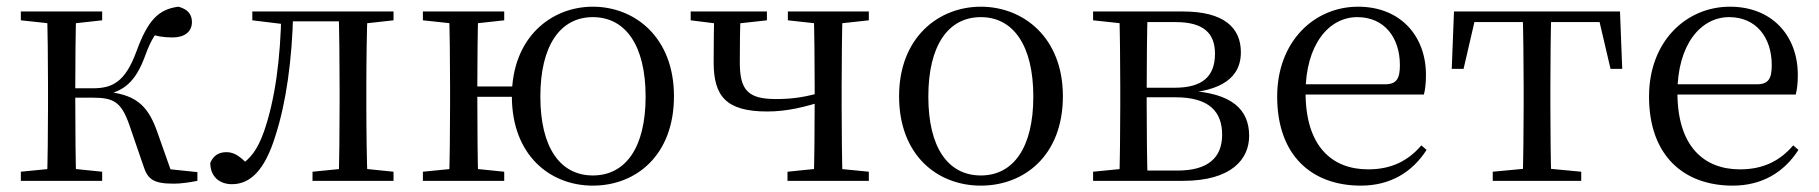

<svg xmlns="http://www.w3.org/2000/svg" viewBox="-20 -551 5543 585"><path d="M43.5 0H291.3V-27.8L184.7 -38.6H152.7L43.5 -27.8ZM43.5 -489.1 152.7 -477.4H184.7L291.3 -489.1V-516H43.5ZM123.1 0H212.3C210.3 -48.6 209.3 -160.1 209.3 -258.4V-277.8C209.3 -355.1 210.3 -467.4 212.3 -516H123.1C125.3 -467.4 126.3 -355.1 126.3 -288.3V-228.5C126.3 -160.1 125.3 -48.6 123.1 0ZM416.5 -46.9C429.7 -3.7 448.7 8.6 509.7 8.6C530.7 8.6 559.2 4.6 581.4 0V-26.6L450 -40.3L507.1 -13.4L458.2 -151.8C428.3 -235.7 388.1 -264 297.7 -272.4L297.1 -261.6C355.5 -272.4 393 -299.5 422.8 -382.7C440.7 -431.7 455.3 -452.1 481.1 -479.2L434.5 -448.4C456.4 -441.1 476 -436.9 505.8 -436.9C542.3 -436.9 564.8 -454.4 564.8 -483.8C564.8 -508.4 550.7 -523.4 523.6 -530.6C461.5 -522.6 430 -487.9 395.6 -394.1C361 -299.9 321.7 -282 262.1 -282H167V-253.4H262.7C326.2 -253.4 349.2 -240.2 373.3 -172.6Z M686.7 10.2C741.2 10.2 786.4 -29.9 819.6 -138.5C851.2 -236.8 870.2 -366.4 873.4 -516H837.3C834.7 -369.7 817.7 -245.6 783.9 -149.1C764.6 -95.5 743.9 -67.7 710 -46.1V-35.9H738.6V-45.9C714.4 -72.8 694.5 -87.4 670.3 -87.4C646.5 -87.4 630.2 -77.1 620.7 -54.8C620.7 -13.7 647.9 10.2 686.7 10.2ZM748.8 -489.1 844.8 -477.4H852V-516H748.8ZM853.8 -486H1044.9V-516H853.8ZM932.2 0H1179V-27.8L1073.3 -38.6H1040.9L932.2 -27.8ZM1011.7 0H1100.2C1097.4 -48.6 1096.2 -160.1 1096.2 -228.5V-288.3C1096.2 -355.1 1097.4 -467.4 1100.2 -516H1011.7C1013.7 -467.4 1014.7 -355.1 1014.7 -288.3V-228.5C1014.7 -160.1 1013.7 -48.6 1011.7 0ZM1055.5 -477.4H1073.3L1179 -489.1V-516H1055.5Z M1268.5 0H1516.3V-27.8L1409.7 -38.6H1377.7L1268.5 -27.8ZM1268.5 -489.1 1377.7 -477.4H1409.7L1516.3 -489.1V-516H1268.5ZM1348.1 0H1437.3C1435.3 -48.6 1434.3 -160.1 1434.3 -260.2V-281.8C1434.3 -355.1 1435.3 -467.4 1437.3 -516H1348.1C1350.3 -467.4 1351.3 -355.1 1351.3 -288.3V-228.5C1351.3 -160.1 1350.3 -48.6 1348.1 0ZM1391.8 -256H1590.3V-287.5H1391.8ZM1786.3 14.6C1917.4 14.6 2033.5 -77.3 2033.5 -257.8C2033.5 -437.6 1914.1 -530.6 1786.3 -530.6C1659.6 -530.6 1539.6 -437.2 1539.6 -257.8C1539.6 -77.9 1656.1 14.6 1786.3 14.6ZM1786.3 -16.4C1687.3 -16.4 1626.4 -100.8 1626.4 -256.6C1626.4 -412.7 1687.3 -498.8 1786.3 -498.8C1885.8 -498.8 1947.1 -412.7 1947.1 -256.6C1947.1 -100.8 1885.8 -16.4 1786.3 -16.4Z M2317.9 -211.3C2378.3 -211.3 2433.5 -225.1 2495.5 -245.1V-273.5C2438.4 -255.7 2397.5 -249.2 2344.2 -249.2C2259.3 -249.2 2234.1 -276.2 2234.1 -360.4C2234.1 -419.8 2234.5 -464.2 2237.1 -516H2156.2C2155.2 -467.1 2154.4 -418.4 2154.4 -361.7C2154.4 -258.3 2191.6 -211.3 2317.9 -211.3ZM2459.2 0H2547.4C2545.4 -48.6 2544.4 -160.1 2544.4 -228.5V-288.3C2544.4 -355.1 2545.4 -467.4 2547.4 -516H2459.2C2461.2 -467.4 2462.2 -355.1 2462.2 -288.3V-234.5C2462.2 -160.1 2461.2 -48.6 2459.2 0ZM2084.4 -489.1 2178.1 -477.4H2211.3L2316.7 -489.1V-516H2084.4ZM2379.4 0H2627.2V-27.8L2518 -38.6H2485.8L2379.4 -27.8ZM2380.5 -489.1 2487.6 -477.4H2519.8L2627.2 -489.1V-516H2380.5Z M2968.5 14.6C3100.8 14.6 3218.5 -77.3 3218.5 -257.8C3218.5 -437.6 3097.2 -530.6 2968.5 -530.6C2839.9 -530.6 2719.4 -437.2 2719.4 -257.8C2719.4 -77.9 2836 14.6 2968.5 14.6ZM2968.5 -16.4C2869 -16.4 2808.5 -100.8 2808.5 -256.6C2808.5 -412.7 2869 -498.8 2968.5 -498.8C3067.3 -498.8 3128.4 -412.7 3128.4 -256.6C3128.4 -100.8 3067.3 -16.4 2968.5 -16.4Z M3310.5 0H3584.6C3733 0 3786 -66.8 3786 -136.9C3786 -216.8 3734.3 -267.9 3600.1 -274.5L3597.5 -267.5C3725.8 -278.5 3760.8 -332.1 3760.8 -391.7C3760.8 -467 3708.8 -516 3584.6 -516H3310.5V-489.1L3419.7 -477.4L3433.2 -483.7H3562C3647.4 -483.7 3681.9 -449.5 3681.9 -387.5C3681.9 -317.3 3642.8 -283.7 3559 -283.7H3433.2V-254.6H3561.6C3665.5 -254.6 3703.7 -209.7 3703.7 -140.4C3703.7 -70.7 3660.7 -31.3 3567.6 -31.3H3433.2L3419.7 -38.6L3310.5 -27.8ZM3390.1 0H3476.8C3474.8 -48.6 3473.8 -160.1 3473.8 -228.5V-272C3473.8 -355.1 3474.8 -467.4 3476.8 -516H3390.1C3392.3 -467.4 3393.3 -355.1 3393.3 -288.3V-228.5C3393.3 -160.1 3392.3 -48.6 3390.1 0Z M4126.3 14.6C4216 14.6 4283 -26.3 4326.6 -94.3L4310.7 -108.1C4269.8 -60.3 4218.7 -35 4148.5 -35C4037.4 -35 3957.9 -106.4 3957.9 -268.7C3957.9 -413.6 4027.8 -498.8 4115.6 -498.8C4197.3 -498.8 4245.3 -437.4 4245.3 -352.3C4245.3 -311.7 4235.3 -294.2 4200.3 -294.2H3909.6V-262.9H4318.4C4322.7 -278.8 4324.7 -298.9 4324.7 -323.2C4324.7 -440.7 4247.6 -530.6 4117.9 -530.6C3985.1 -530.6 3871.4 -425.5 3871.4 -256.8C3871.4 -76.2 3977.8 14.6 4126.3 14.6Z M4403.3 -341.2H4439.3L4479.2 -513.4L4436.7 -483.7H4889.2L4846.8 -513.4L4887.1 -341.2H4922.7L4915.9 -516H4410.1ZM4528.2 0H4797.8V-27.8L4683.3 -38.6H4642.9L4528.2 -27.8ZM4619.2 0H4706.8C4704.8 -48.6 4703.8 -160.1 4703.8 -228.5V-288.3C4703.8 -355.1 4704.8 -467.4 4706.8 -516H4619.2C4621.2 -467.4 4622.4 -355.1 4622.4 -288.3V-228.5C4622.4 -160.1 4621.2 -48.6 4619.2 0Z M5259.3 14.6C5349 14.6 5416 -26.3 5459.6 -94.3L5443.7 -108.1C5402.8 -60.3 5351.7 -35 5281.5 -35C5170.4 -35 5090.9 -106.4 5090.9 -268.7C5090.9 -413.6 5160.8 -498.8 5248.6 -498.8C5330.3 -498.8 5378.3 -437.4 5378.3 -352.3C5378.3 -311.7 5368.3 -294.2 5333.3 -294.2H5042.6V-262.9H5451.4C5455.7 -278.8 5457.7 -298.9 5457.7 -323.2C5457.7 -440.7 5380.6 -530.6 5250.9 -530.6C5118.1 -530.6 5004.4 -425.5 5004.4 -256.8C5004.4 -76.2 5110.8 14.6 5259.3 14.6Z"/></svg>

Font: Source Han Serif CN VF
Style: Regular
Weight: 250
Designer: Ryoko NISHIZUKA 西塚涼子 (kana & ideographs); Frank Grießhammer (Latin, Greek & Cyrillic); Wenlong ZHANG 张文龙 (bopomofo); San
Foundry: Adobe
Version: Version 2.002;hotconv 1.1.0;makeotfexe 2.6.0